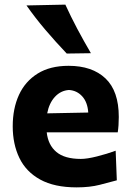

<svg xmlns="http://www.w3.org/2000/svg" viewBox="-20 -797 567 830"><path d="M311.5 13Q215 13 153.8 -20.8Q92.5 -54.5 63.8 -114.2Q35 -174 35 -251Q35 -328 62 -386.8Q89 -445.5 142.8 -479Q196.5 -512.5 276.5 -512.5Q378.5 -512.5 436 -458Q493.5 -403.5 493.5 -291.5Q493.5 -254 489 -225H182Q188 -170 223.8 -140Q259.5 -110 329.5 -110Q356.5 -110 399.2 -120.8Q442 -131.5 480 -145.5L485 -17.5Q454 -9 411 2Q368 13 311.5 13ZM278 -408Q242.5 -405.5 217.5 -378.5Q192.5 -351.5 184 -307L361.5 -310.5Q358.5 -355.5 335.2 -380.8Q312 -406 278 -408ZM268.5 -565.5Q220.5 -616 176.2 -668Q132 -720 94.5 -773.5L262.5 -777Q286.5 -724.5 314.2 -672.2Q342 -620 373 -567Z"/></svg>

Font: Commissioner Flair
Style: Bold
Weight: 700
Designer: Kostas Bartsokas
Foundry: Kostas Bartsokas
Version: Version 1.000; ttfautohint (v1.8.3)